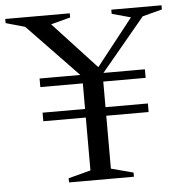

<svg xmlns="http://www.w3.org/2000/svg" viewBox="-88 -733 739 781"><g transform="rotate(-5 281.0 -342.5)"><path d="M510 -292V-257H80V-292ZM510 -431.5V-396.5H80V-431.5ZM337 -427V-41L427.5 -17V0H162.5V-17L253.5 -41V-424L40 -646L-38 -668V-685H225.5V-668L146 -647L337.5 -440L312 -444L472 -647L395 -668V-685H600V-668L520 -647Z"/></g></svg>

Font: Newsreader 36pt
Style: Regular
Weight: 400
Designer: Hugues Gentile
Foundry: Production Type
Version: Version 1.003